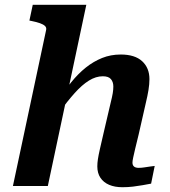

<svg xmlns="http://www.w3.org/2000/svg" viewBox="-20 -778 711 803"><path d="M34 0H180L341 -758H117L103 -692L113 -690Q133 -686 147 -681Q161 -676 168 -669.5Q175 -663 173 -653ZM560 -216 590 -348Q597 -377 601 -401.5Q605 -426 605 -447Q605 -494 574.5 -522Q544 -550 485 -550Q443 -550 407 -535.5Q371 -521 339 -495.5Q307 -470 277.5 -433.5Q248 -397 219 -354L227 -307Q262 -355 292.5 -389Q323 -423 352 -441Q381 -459 410 -459Q434 -459 444 -447Q454 -435 454 -416Q454 -403 451.5 -388Q449 -373 443 -349L414 -225Q404 -182 398 -155.5Q392 -129 389.5 -112.5Q387 -96 387 -82Q387 -54 400 -34.5Q413 -15 436.5 -5Q460 5 492 5Q515 5 536 2.5Q557 0 576.5 -3.5Q596 -7 612 -10L627 -84Q619 -83 607.5 -81.5Q596 -80 584 -78Q572 -76 560 -76Q547 -76 540.5 -81.5Q534 -87 534 -98Q534 -105 537 -119Q540 -133 545.5 -156.5Q551 -180 560 -216Z"/></svg>

Font: Roboto Serif 20pt SemiBold
Style: Italic
Weight: 600
Italic angle: -10°
Version: Version 1.007